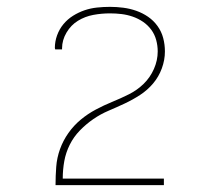

<svg xmlns="http://www.w3.org/2000/svg" viewBox="-20 -863 640 560"><path d="M142 -323V-324Q142 -350 144 -376.5Q146 -403 155 -428Q164 -453 179.5 -475Q195 -497 215.5 -514Q236 -531 259.5 -543.5Q283 -556 307.5 -566Q332 -576 356 -588Q380 -600 399 -618.5Q418 -637 429 -662Q440 -687 440 -713Q440 -730 435.5 -746.5Q431 -763 421 -776.5Q411 -790 397 -799.5Q383 -809 367 -814.5Q351 -820 334.5 -822Q318 -824 301 -824Q276 -824 252 -819.5Q228 -815 207.5 -802.5Q187 -790 174 -768Q161 -746 161 -722Q161 -721 161 -720Q161 -719 161 -719H141Q141 -720 140.5 -721Q140 -722 140 -723Q140 -742 146.5 -760Q153 -778 165 -792.5Q177 -807 193 -817Q209 -827 226.5 -833Q244 -839 263 -841Q282 -843 301 -843Q320 -843 339.5 -840.5Q359 -838 377.5 -831.5Q396 -825 412 -814Q428 -803 439.5 -787Q451 -771 456 -752Q461 -733 461 -713Q461 -688 452 -663.5Q443 -639 426.5 -619.5Q410 -600 388.5 -586Q367 -572 343.5 -561Q320 -550 296.5 -540Q273 -530 252 -515.5Q231 -501 213 -482.5Q195 -464 183.5 -441Q172 -418 167.5 -393Q163 -368 163 -342H458V-323Z"/></svg>

Font: Iosevka Curly Thin Extended
Style: Regular
Weight: 100
Width: 7
Monospace: yes
Designer: Belleve Invis
Foundry: Belleve Invis
Version: Version 11.1.0; ttfautohint (v1.8.3)